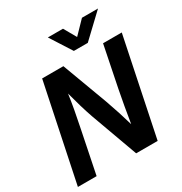

<svg xmlns="http://www.w3.org/2000/svg" viewBox="-212 -1098 1187 1253"><g transform="rotate(-30 381.5 -471.5)"><path d="M763 -730 612 0H450L321 -355Q291 -441 260 -560Q246 -458 217 -320L152 0H11L163 -730H323L449 -391Q489 -279 517 -181Q538 -311 560 -423L622 -730ZM329 -943H443L496 -850L586 -943H707L537 -782H432Z"/></g></svg>

Font: Nacelle Bold
Style: Italic
Weight: 700
Italic angle: -12°
Designer: Sora Sagano
Foundry: Sora Sagano
Version: Version 1.000;FEAKit 1.0